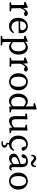

<svg xmlns="http://www.w3.org/2000/svg" viewBox="2063 -2832 1008 5174"><g transform="rotate(90 2567.0 -245.0)"><path d="M189 -481 200 -362Q225 -422 264 -456.5Q303 -491 344 -491Q369 -491 388.5 -478.5Q408 -466 412 -442Q412 -417 395 -402Q378 -387 352 -387Q320 -387 295 -412L287 -420Q228 -377 201 -288V-210Q201 -151 203 -51L285 -36V0H42V-36L114 -49Q116 -149 116 -210V-261Q116 -326 113 -386L34 -395V-430L174 -491Z M552 -285H734Q793 -285 793 -337Q793 -381 761.5 -413Q730 -445 684 -445Q636 -445 598 -405.5Q560 -366 552 -285ZM869 -243H550Q551 -152 594.5 -101Q638 -50 712 -50Q791 -50 851 -120L875 -101Q815 15 683 15Q581 15 520.5 -52Q460 -119 460 -233Q460 -346 527 -418.5Q594 -491 690 -491Q770 -491 823 -438.5Q876 -386 876 -298Q876 -266 869 -243Z M1115 -379V-93Q1167 -42 1225 -42Q1284 -42 1322.5 -91.5Q1361 -141 1361 -234Q1361 -328 1326.5 -381Q1292 -434 1236 -434Q1182 -434 1115 -379ZM1103 -481 1109 -417Q1177 -491 1260 -491Q1342 -491 1396.5 -423.5Q1451 -356 1451 -242Q1451 -128 1392.5 -56.5Q1334 15 1245 15Q1167 15 1112 -51V28Q1112 81 1114 189L1205 204V239H948V204L1028 190Q1030 80 1030 28V-261Q1030 -326 1027 -386L948 -395V-430L1088 -491Z M1685 -481 1696 -362Q1721 -422 1760 -456.5Q1799 -491 1840 -491Q1865 -491 1884.5 -478.5Q1904 -466 1908 -442Q1908 -417 1891 -402Q1874 -387 1848 -387Q1816 -387 1791 -412L1783 -420Q1724 -377 1697 -288V-210Q1697 -151 1699 -51L1781 -36V0H1538V-36L1610 -49Q1612 -149 1612 -210V-261Q1612 -326 1609 -386L1530 -395V-430L1670 -491Z M2049 -236Q2049 -136 2083.5 -83Q2118 -30 2183 -30Q2248 -30 2283 -83Q2318 -136 2318 -236Q2318 -337 2283 -391Q2248 -445 2183 -445Q2118 -445 2083.5 -391Q2049 -337 2049 -236ZM2183 -491Q2276 -491 2344.5 -423Q2413 -355 2413 -237Q2413 -119 2345 -52Q2277 15 2183 15Q2090 15 2022 -52Q1954 -119 1954 -237Q1954 -354 2022.5 -422.5Q2091 -491 2183 -491Z M2844 -100V-381Q2783 -434 2731 -434Q2672 -434 2632.5 -383Q2593 -332 2593 -235Q2593 -140 2631 -91Q2669 -42 2732 -42Q2792 -42 2844 -100ZM2928 -49 3009 -36V0L2854 10L2847 -58Q2793 15 2707 15Q2616 15 2559.5 -54Q2503 -123 2503 -233Q2503 -347 2563.5 -419Q2624 -491 2716 -491Q2791 -491 2847 -426V-639L2762 -649V-684L2918 -729L2932 -721L2928 -579Z M3496 -50 3564 -36V0L3425 10L3415 -79Q3338 15 3238 15Q3107 15 3108 -165L3111 -416L3040 -431V-467L3187 -481L3197 -471L3192 -331V-174Q3192 -110 3211 -83.5Q3230 -57 3272 -57Q3344 -57 3412 -121L3415 -416L3344 -431V-467L3489 -481L3499 -471L3496 -331Z M4021 -127 4046 -114Q4005 7 3873 15L3867 58Q3908 64 3933.5 85Q3959 106 3959 140Q3959 176 3929.5 198Q3900 220 3847 220Q3813 220 3784 211L3791 180Q3815 183 3839 183Q3897 183 3897 138Q3897 115 3880 103Q3863 91 3825 86L3836 14Q3743 6 3689 -61Q3635 -128 3635 -236Q3635 -350 3703.5 -420.5Q3772 -491 3866 -491Q3933 -491 3983 -454Q4033 -417 4043 -361Q4036 -323 3997 -323Q3954 -323 3942 -371L3924 -437Q3899 -445 3870 -445Q3804 -445 3763.5 -392.5Q3723 -340 3723 -246Q3723 -154 3767 -102Q3811 -50 3882 -50Q3972 -50 4021 -127Z M4188 -585H4154Q4152 -597 4152 -608Q4152 -658 4179.5 -688Q4207 -718 4248 -718Q4289 -718 4334 -675Q4373 -636 4399 -636Q4446 -636 4446 -707H4480Q4482 -693 4482 -683Q4482 -633 4454.5 -603Q4427 -573 4386 -573Q4344 -573 4300 -617Q4260 -656 4236 -656Q4188 -656 4188 -585ZM4400 -106V-260Q4347 -245 4308 -230Q4210 -192 4210 -127Q4210 -94 4230 -74Q4252 -51 4290 -51Q4313 -51 4332 -61Q4351 -71 4400 -106ZM4559 -64 4579 -42Q4551 10 4498 10Q4415 10 4402 -67Q4356 -21 4326 -3Q4296 15 4255 15Q4198 15 4159.5 -18.5Q4121 -52 4121 -112Q4121 -158 4156.5 -193.5Q4192 -229 4287 -264Q4345 -285 4400 -297V-324Q4400 -394 4378.5 -419.5Q4357 -445 4306 -445Q4279 -445 4255 -439L4235 -370Q4221 -322 4181 -322Q4139 -322 4134 -365Q4148 -422 4200.5 -456.5Q4253 -491 4329 -491Q4409 -491 4446.5 -450.5Q4484 -410 4484 -317V-101Q4484 -42 4517 -42Q4537 -42 4554 -59Z M4725 -236Q4725 -136 4759.5 -83Q4794 -30 4859 -30Q4924 -30 4959 -83Q4994 -136 4994 -236Q4994 -337 4959 -391Q4924 -445 4859 -445Q4794 -445 4759.5 -391Q4725 -337 4725 -236ZM4859 -491Q4952 -491 5020.5 -423Q5089 -355 5089 -237Q5089 -119 5021 -52Q4953 15 4859 15Q4766 15 4698 -52Q4630 -119 4630 -237Q4630 -354 4698.5 -422.5Q4767 -491 4859 -491Z"/></g></svg>

Font: TypoPRO Source Serif Pro
Style: Regular
Weight: 400
Designer: Frank Grießhammer
Foundry: Adobe Systems Incorporated
Version: Version 1.017;PS 1.0;hotconv 1.0.79;makeotf.lib2.5.61930